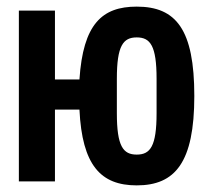

<svg xmlns="http://www.w3.org/2000/svg" viewBox="-20 -548 640 580"><path d="M393 12C509 12 567 -57 567 -258C567 -459 512 -528 393 -528C288 -528 231 -475 220 -308H146V-516H37V0H146V-217H220C228 -49 284 12 393 12ZM393 -81C352 -81 333 -106 333 -206V-310C333 -410 352 -435 393 -435C434 -435 453 -410 453 -310V-206C453 -106 434 -81 393 -81Z"/></svg>

Font: IBM Mono SemiBold
Style: Regular
Weight: 600
Monospace: yes
Designer: Mike Abbink, Paul van der Laan, Pieter van Rosmalen
Foundry: Bold Monday
Version: Version 2.3